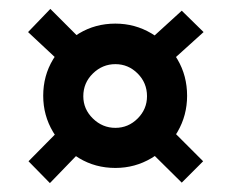

<svg xmlns="http://www.w3.org/2000/svg" viewBox="-20 -575 516 431"><path d="M239 -198Q194 -198 157.5 -220Q121 -242 99 -279Q77 -316 77 -360Q77 -405 99 -441.5Q121 -478 157.5 -500Q194 -522 239 -522Q283 -522 320 -500Q357 -478 378.5 -441.5Q400 -405 400 -360Q400 -316 378.5 -279Q357 -242 320 -220Q283 -198 239 -198ZM239 -288Q268 -288 289 -309Q310 -330 310 -359Q310 -389 289 -410Q268 -431 239 -431Q210 -431 188.5 -410Q167 -389 167 -359Q167 -330 188.5 -309Q210 -288 239 -288ZM92 -164 44 -213 126 -296 180 -255ZM388 -165 292 -260 344 -305 436 -213ZM344 -419 297 -468 388 -551 437 -503ZM135 -417 43 -503 93 -555 180 -468Z"/></svg>

Font: Smooch Sans Thin ExtraBold
Style: Regular
Weight: 800
Version: Version 1.010